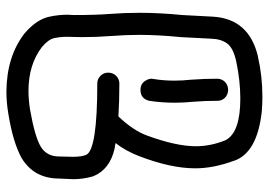

<svg xmlns="http://www.w3.org/2000/svg" viewBox="-140 -700 840 600"><g transform="rotate(90 280.0 -400.0)"><path d="M261 -419Q241 -419 232 -435Q226 -444 226 -454L227 -461Q232 -491 232 -525Q232 -550 229 -578Q226 -618 226 -660Q227 -675 237 -684Q247 -693 262 -693Q277 -692 286 -682.5Q295 -673 295 -660V-657Q295 -622 298 -583Q301 -554 301 -526Q301 -486 295 -446Q288 -419 261 -419ZM266 0Q156 -1 84 -57Q40 -95 32 -135Q26 -163 26 -191L27 -211Q27 -280 23.5 -324Q20 -368 20 -415Q20 -479 27 -550L32 -644Q38 -758 156 -786H157Q218 -800 282 -800Q305 -800 329 -798Q456 -784 482 -713V-712Q506 -648 506 -590Q506 -514 468 -415Q452 -373 427 -341L445 -338Q510 -323 531 -271Q540 -240 540 -209L538 -165Q538 -86 473 -47Q423 -20 335 -6Q300 0 266 0ZM264 -69Q292 -69 323 -74Q408 -89 438.5 -107.5Q469 -126 469 -165L470 -208Q470 -235 464 -249Q449 -284 241 -284Q227 -284 217 -294Q207 -304 207 -318Q207 -333 217 -343Q227 -353 241 -353Q299 -353 344 -350Q388 -397 403 -438Q437 -530 437 -592Q437 -639 418 -685Q394 -731 288 -731Q232 -731 171 -718Q130 -709 116 -690Q102 -671 101 -641L96 -545Q89 -475 89 -415Q89 -372 92.5 -327.5Q96 -283 96 -236L95 -189Q95 -169 99 -150Q103 -131 127 -111Q182 -69 264 -69Z"/></g></svg>

Font: Bubblez Graffiti
Style: Regular
Weight: 400
Designer: GGBotNet
Foundry: GGBotNet
Version: 1.00